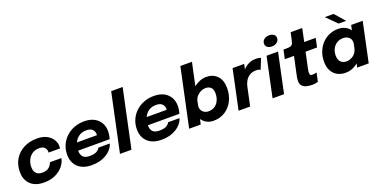

<svg xmlns="http://www.w3.org/2000/svg" viewBox="-18 -1596 4784 2421"><g transform="rotate(-20 2374.0 -385.0)"><path d="M278.5 12Q161 12 97.5 -50.2Q34 -112.5 34 -215.5Q34 -314.5 78.8 -387.5Q123.5 -460.5 201.5 -500.8Q279.5 -541 380 -541Q458 -541 510 -512.8Q562 -484.5 588 -441.2Q614 -398 614 -352.5Q614 -343 613.2 -335.2Q612.5 -327.5 611.5 -323.5H458Q458.5 -329 458.5 -335.5Q458.5 -367.5 436.5 -392Q414.5 -416.5 360.5 -416.5Q308.5 -416.5 270.2 -390.2Q232 -364 211.2 -320.2Q190.5 -276.5 190.5 -224Q190.5 -171 218.2 -141.8Q246 -112.5 295.5 -112.5Q356.5 -112.5 388.5 -139.2Q420.5 -166 432.5 -203.5H586Q577.5 -151 538.5 -101.5Q499.5 -52 433.8 -20Q368 12 278.5 12Z M1222.5 -167.5Q1210 -122.5 1170.8 -81.2Q1131.5 -40 1067.5 -14Q1003.5 12 915.5 12Q837 12 781.8 -16.8Q726.5 -45.5 697.5 -96.8Q668.5 -148 668.5 -215.5Q668.5 -286.5 694.8 -346Q721 -405.5 767.8 -449Q814.5 -492.5 876.5 -516.8Q938.5 -541 1010 -541Q1125.5 -541 1190.5 -480.2Q1255.5 -419.5 1255.5 -320Q1255.5 -297.5 1251 -268.2Q1246.5 -239 1239.5 -219H817Q817 -217 817 -214.5Q817 -163.5 843.8 -134.5Q870.5 -105.5 933 -105.5Q997.5 -105.5 1029.5 -125.8Q1061.5 -146 1069 -167.5ZM999 -425Q940.5 -425 899.8 -396.8Q859 -368.5 838 -321.5H1106.5Q1107 -328 1107 -335.5Q1107 -371 1082 -398Q1057 -425 999 -425Z M1618.5 -781.5 1452.5 0H1298.5L1464.5 -781.5Z M2158 -167.5Q2145.5 -122.5 2106.2 -81.2Q2067 -40 2003 -14Q1939 12 1851 12Q1772.5 12 1717.2 -16.8Q1662 -45.5 1633 -96.8Q1604 -148 1604 -215.5Q1604 -286.5 1630.2 -346Q1656.5 -405.5 1703.2 -449Q1750 -492.5 1812 -516.8Q1874 -541 1945.5 -541Q2061 -541 2126 -480.2Q2191 -419.5 2191 -320Q2191 -297.5 2186.5 -268.2Q2182 -239 2175 -219H1752.5Q1752.5 -217 1752.5 -214.5Q1752.5 -163.5 1779.2 -134.5Q1806 -105.5 1868.5 -105.5Q1933 -105.5 1965 -125.8Q1997 -146 2004.5 -167.5ZM1934.5 -425Q1876 -425 1835.2 -396.8Q1794.5 -368.5 1773.5 -321.5H2042Q2042.5 -328 2042.5 -335.5Q2042.5 -371 2017.5 -398Q1992.5 -425 1934.5 -425Z M2226.5 0 2393 -781.5H2548.5L2483 -475.5Q2519.5 -506 2563 -523.2Q2606.5 -540.5 2652.5 -540.5Q2740.5 -540.5 2796.2 -483Q2852 -425.5 2852 -320Q2852 -226.5 2814.5 -151.5Q2777 -76.5 2709.5 -32.5Q2642 11.5 2552 11.5Q2502.5 11.5 2462.2 -10Q2422 -31.5 2396.5 -68.5L2382 0ZM2431.5 -218.5Q2431.5 -174.5 2461.2 -148.5Q2491 -122.5 2532.5 -122.5Q2584 -122.5 2619.8 -147.5Q2655.5 -172.5 2673.8 -214.8Q2692 -257 2692 -307.5Q2692 -361 2665.2 -386.2Q2638.5 -411.5 2593.5 -411.5Q2564 -411.5 2533.8 -398Q2503.5 -384.5 2479.8 -359.8Q2456 -335 2446 -300.5L2433 -239Q2431.5 -227.5 2431.5 -218.5Z M2890 0 3002.5 -531H3158L3143 -461Q3174.5 -497.5 3217.8 -519.2Q3261 -541 3313.5 -541Q3346 -541 3362.8 -536.2Q3379.5 -531.5 3383.5 -529L3328 -390Q3324 -392.5 3309.8 -398Q3295.5 -403.5 3271 -403.5Q3218 -403.5 3182.2 -380.5Q3146.5 -357.5 3126.2 -322.5Q3106 -287.5 3098.5 -251L3045 0Z M3563 -617.5Q3529 -617.5 3504.5 -634.5Q3480 -651.5 3480 -683Q3480 -721.5 3509.8 -742.2Q3539.5 -763 3577.5 -763Q3611 -763 3635.5 -746Q3660 -729 3660 -697.5Q3660 -659 3630.5 -638.2Q3601 -617.5 3563 -617.5ZM3346 0 3458.5 -531H3612.5L3500 0Z M3877 11Q3841 11 3805.2 3.5Q3769.5 -4 3745.5 -27.5Q3721.5 -51 3721.5 -98Q3721.5 -116 3725.2 -138Q3729 -160 3735 -187.5L3783 -411H3660L3685.5 -531H3722Q3761.5 -531 3781.5 -537.5Q3801.5 -544 3811.8 -567.5Q3822 -591 3832 -642.5L3845 -706H4000.5L3964 -531H4118L4092.5 -411H3938.5L3897.5 -220Q3891.5 -191.5 3888.5 -174.5Q3885.5 -157.5 3885.5 -145Q3885.5 -128 3893 -118.2Q3900.5 -108.5 3921.5 -108.5Q3938 -108.5 3954.5 -111.5Q3971 -114.5 3979 -117.5L3954 -1Q3943 3.5 3922.5 7.2Q3902 11 3877 11Z M4323.5 12Q4263.5 12 4216 -13.2Q4168.5 -38.5 4141 -88.2Q4113.5 -138 4113.5 -212.5Q4113.5 -281.5 4136.2 -341.2Q4159 -401 4200.2 -445.8Q4241.5 -490.5 4297.8 -515.8Q4354 -541 4421 -541Q4471 -541 4512.2 -520.8Q4553.5 -500.5 4579 -463.5L4593.5 -531H4748.5L4636 0H4481L4492 -52Q4417.5 12 4323.5 12ZM4278 -233.5Q4278 -175.5 4307.5 -147.2Q4337 -119 4382.5 -119Q4429.5 -119 4471.8 -148Q4514 -177 4530 -232L4543.5 -294.5Q4545 -306.5 4545 -315.5Q4545 -362.5 4513.8 -386.2Q4482.5 -410 4441.5 -410Q4392.5 -410 4355.8 -387.2Q4319 -364.5 4298.5 -324.8Q4278 -285 4278 -233.5ZM4552.5 -601.5H4450.5L4314.5 -737.5H4433Z"/></g></svg>

Font: Epilogue
Style: Bold Italic
Weight: 700
Italic angle: -12°
Designer: Tyler Finck
Foundry: Etcetera Type Co
Version: Version 2.111; ttfautohint (v1.8.3)